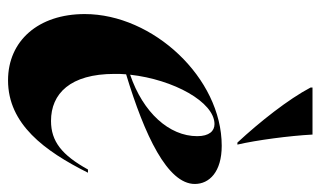

<svg xmlns="http://www.w3.org/2000/svg" viewBox="-180 -606 798 478"><g transform="rotate(90 219.0 -367.0)"><path d="M15 -179C15 -63 82 12 180 12C289 12 356 -79 410 -187H402C366 -122 332 -95 281 -95C213 -95 164 -143 164 -253C164 -263 164 -272 165 -282C317 -328 438 -385 438 -453C438 -489 408 -520 343 -520C174 -520 15 -349 15 -179ZM166 -292C178 -400 234 -502 289 -502C306 -502 319 -489 319 -459C319 -389 260 -324 166 -292ZM198 -741C227 -686 283 -615 335 -559H340C329 -606 318 -689 315 -746H198Z"/></g></svg>

Font: Nyght Serif Bold Italic
Style: Regular
Weight: 700
Italic angle: -16°
Designer: Maksym Kobuzan
Version: Version 0.410;Glyphs 3.1.2 (3151)